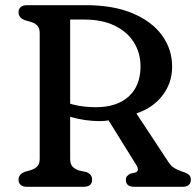

<svg xmlns="http://www.w3.org/2000/svg" viewBox="-20 -720 756 740"><path d="M643.4 -463.2Q643.4 -415.8 622.2 -376.6Q601 -337.4 562.8 -310.9Q524.5 -284.4 473.3 -274.4Q453.7 -271 436.9 -265.8Q420 -260.7 402.8 -256.9Q385.5 -253.2 364.4 -253.2Q337.4 -253.2 309.3 -257.1Q281.1 -261.1 255.5 -268.6Q229.9 -276.1 210.4 -286.4L213.8 -337.4Q234.8 -324.4 259 -317.8Q283.1 -311.2 306.8 -309Q330.5 -306.8 348.8 -306.8Q430.8 -306.8 476.2 -348.3Q521.6 -389.8 521.6 -464Q521.6 -516.1 495.8 -557Q470 -597.9 421.8 -621.2Q373.5 -644.6 306 -644.6H250.4V-107.8Q250.4 -87.5 259.9 -77.5Q269.3 -67.5 285.4 -62.6L314 -56.6Q325 -51.8 330 -44.8Q335 -37.8 335 -27.6Q335 0 301.8 0H84.6Q68 0 59.7 -7.3Q51.4 -14.6 51.4 -27.6Q51.4 -48.4 76 -57.8L98 -64.2Q114.3 -69 123.6 -78.7Q133 -88.3 133 -107.8V-592.2Q133 -611.7 123.6 -621.5Q114.3 -631.3 98 -635.8L76 -642.2Q51.4 -651.6 51.4 -672.4Q51.4 -685.4 59.7 -692.7Q68 -700 84.6 -700H311.4Q417.4 -700 491.6 -668.5Q565.8 -637.1 604.6 -583.6Q643.4 -530.1 643.4 -463.2ZM383.6 -280 497.8 -294.8 629.9 -94.4Q639.9 -79.4 652.3 -72.1Q664.6 -64.7 680.6 -59.3Q700.5 -53.1 708.1 -46.3Q715.7 -39.4 715.7 -27.6Q715.7 -14.6 707.6 -7.3Q699.4 0 682.5 0H497.2Q465 0 465 -27.6Q465 -35.6 469.8 -41.2Q474.6 -46.8 483.2 -51L499.8 -54.6Q509.5 -57.3 511.2 -64.5Q512.9 -71.6 505.8 -83.2Z"/></svg>

Font: Fraunces SuperSoft 9pt
Style: Regular
Weight: 900
Version: Version 1.000;[b76b70a41]